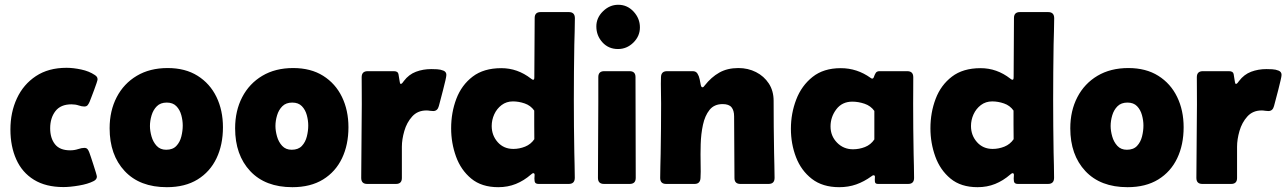

<svg xmlns="http://www.w3.org/2000/svg" viewBox="-20 -775 5420 809"><path d="M335 -151.9Q344.7 -151.9 349.1 -146.2Q353.5 -140.6 356.4 -132.3Q358.4 -127.4 363.3 -112.5Q368.2 -97.7 374 -79.8Q379.9 -62 384 -47.9Q388.2 -33.7 388.2 -30.8Q388.2 -18.6 374 -11.7Q350.1 0.5 312.5 6.8Q274.9 13.2 247.6 13.2Q172.9 13.2 123 -17.6Q73.2 -48.3 48.6 -103.3Q23.9 -158.2 23.9 -229.5Q23.9 -301.8 51.3 -360.6Q78.6 -419.4 131.3 -454.3Q184.1 -489.3 260.3 -489.3Q288.6 -489.3 322 -482.2Q355.5 -475.1 379.4 -459Q384.8 -455.6 387.9 -451.4Q391.1 -447.3 391.1 -440.4Q391.1 -437.5 386.7 -424.3Q382.3 -411.1 376.2 -394.8Q370.1 -378.4 364.7 -364.5Q359.4 -350.6 357.4 -345.7Q354 -337.9 349.4 -332Q344.7 -326.2 335 -326.2Q324.7 -326.2 311.3 -330.8Q297.9 -335.4 281.2 -335.4Q235.4 -335.4 213.4 -306.6Q191.4 -277.8 191.4 -234.4Q191.4 -192.9 211.7 -167.2Q231.9 -141.6 275.4 -141.6Q293.5 -141.6 308.8 -146.7Q324.2 -151.9 335 -151.9Z M441.9 -234.4Q441.9 -308.1 471.7 -365.5Q501.5 -422.9 556.4 -455.6Q611.3 -488.3 686.5 -488.3Q760.7 -488.3 812.7 -455.6Q864.7 -422.9 892.1 -366.5Q919.4 -310.1 919.4 -238.8Q919.4 -165 892.3 -108.2Q865.2 -51.3 812.5 -18.8Q759.8 13.7 683.1 13.7Q568.8 13.7 505.4 -54.2Q441.9 -122.1 441.9 -234.4ZM611.8 -244.1Q611.8 -223.6 618.4 -200.2Q625 -176.8 640.1 -160.4Q655.3 -144 680.2 -144Q708 -144 723.1 -160.2Q738.3 -176.3 744.1 -200Q750 -223.6 750 -246.1Q750 -267.6 743.9 -290Q737.8 -312.5 723.1 -327.6Q708.5 -342.8 682.6 -342.8Q656.2 -342.8 640.9 -327.4Q625.5 -312 618.7 -289.1Q611.8 -266.1 611.8 -244.1Z M970.7 -234.4Q970.7 -308.1 1000.5 -365.5Q1030.3 -422.9 1085.2 -455.6Q1140.1 -488.3 1215.3 -488.3Q1289.6 -488.3 1341.6 -455.6Q1393.6 -422.9 1420.9 -366.5Q1448.2 -310.1 1448.2 -238.8Q1448.2 -165 1421.1 -108.2Q1394 -51.3 1341.3 -18.8Q1288.6 13.7 1211.9 13.7Q1097.7 13.7 1034.2 -54.2Q970.7 -122.1 970.7 -234.4ZM1140.6 -244.1Q1140.6 -223.6 1147.2 -200.2Q1153.8 -176.8 1168.9 -160.4Q1184.1 -144 1209 -144Q1236.8 -144 1252 -160.2Q1267.1 -176.3 1272.9 -200Q1278.8 -223.6 1278.8 -246.1Q1278.8 -267.6 1272.7 -290Q1266.6 -312.5 1252 -327.6Q1237.3 -342.8 1211.4 -342.8Q1185.1 -342.8 1169.7 -327.4Q1154.3 -312 1147.5 -289.1Q1140.6 -266.1 1140.6 -244.1Z M1639.2 -475.1Q1656.7 -475.1 1658.9 -462.9Q1661.1 -450.7 1663.1 -437.5Q1663.6 -435.5 1664.6 -428.5Q1665.5 -421.4 1668.9 -421.4Q1672.4 -421.4 1676.3 -426.5Q1680.2 -431.6 1681.6 -433.6Q1702.6 -461.4 1732.7 -472.7Q1762.7 -483.9 1796.9 -483.9Q1806.2 -483.9 1821.3 -483.2Q1836.4 -482.4 1848.6 -477.3Q1860.8 -472.2 1860.8 -459.5Q1860.8 -453.6 1856.7 -435.8Q1852.5 -418 1846.9 -396Q1841.3 -374 1836.2 -355Q1831.1 -335.9 1829.1 -328.1Q1823.7 -307.1 1805.2 -307.1Q1797.9 -307.1 1791 -308.3Q1784.2 -309.6 1776.9 -309.6Q1739.7 -309.6 1716.8 -284.2Q1693.8 -258.8 1683.6 -223.1Q1673.3 -187.5 1673.3 -156.7V-24.9Q1673.3 0 1648.4 0H1526.9Q1502 0 1502 -25.4Q1502 -103 1503.2 -180.7Q1504.4 -258.3 1504.4 -335.9Q1504.4 -364.7 1504.2 -393.1Q1503.9 -421.4 1503.9 -449.7Q1503.9 -475.1 1529.3 -475.1Z M2079.6 13.7Q2009.3 13.7 1965.6 -22.5Q1921.9 -58.6 1901.4 -115.5Q1880.9 -172.4 1880.9 -234.4Q1880.9 -300.8 1902.8 -358.6Q1924.8 -416.5 1971.4 -452.1Q2018.1 -487.8 2092.3 -487.8Q2160.6 -487.8 2217.3 -443.8Q2219.2 -442.4 2221.7 -440.7Q2224.1 -439 2226.6 -439Q2230.5 -439 2231 -443.6Q2231.4 -448.2 2231.4 -450.2L2232.9 -699.2Q2232.9 -724.1 2257.8 -724.1H2377Q2402.3 -724.1 2402.3 -698.2Q2402.3 -670.4 2401.4 -642.8Q2400.4 -615.2 2399.9 -587.4Q2398.9 -529.3 2398.4 -471.2Q2397.9 -413.1 2397.9 -355Q2397.9 -298.8 2398.4 -243.2Q2398.9 -187.5 2399.9 -131.8Q2400.4 -105.5 2401.1 -78.9Q2401.9 -52.2 2401.9 -25.9Q2401.9 0 2376.5 0H2249Q2234.4 0 2232.7 -11.2Q2231 -22.5 2232.4 -33.9Q2233.9 -45.4 2227.1 -45.4Q2224.6 -45.4 2221.9 -43.2Q2219.2 -41 2217.3 -39.6Q2187.5 -13.7 2153.6 0Q2119.6 13.7 2079.6 13.7ZM2051.8 -244.1Q2051.8 -204.6 2077.1 -176Q2102.5 -147.5 2143.1 -147.5Q2168.5 -147.5 2192.6 -157.2Q2216.8 -167 2231.4 -188.5Q2231 -218.8 2231 -249Q2231 -279.3 2231 -309.1Q2215.8 -330.6 2190.9 -339.1Q2166 -347.7 2141.1 -347.7Q2113.8 -347.7 2093.5 -332.3Q2073.2 -316.9 2062.5 -293.2Q2051.8 -269.5 2051.8 -244.1Z M2584 -568.4Q2543.9 -568.4 2518.3 -596.7Q2492.7 -625 2492.7 -663.6Q2492.7 -700.2 2520.8 -727.5Q2548.8 -754.9 2585 -754.9Q2623 -754.9 2649.7 -726.1Q2676.3 -697.3 2676.3 -659.7Q2676.3 -622.6 2648.7 -595.5Q2621.1 -568.4 2584 -568.4ZM2501 -343.8V-450.2Q2501 -475.1 2525.9 -475.1H2632.8Q2657.7 -475.1 2657.7 -450.2Q2657.7 -344.2 2658.2 -238Q2658.7 -131.8 2658.7 -25.4Q2658.7 0 2633.3 0H2524.9Q2499.5 0 2499.5 -25.4Q2499.5 -105 2500.2 -184.6Q2501 -264.2 2501 -343.8Z M2898.9 -475.1Q2912.6 -475.1 2918.9 -464.8Q2925.3 -454.6 2928 -441.2Q2930.7 -427.7 2932.6 -417.5Q2934.6 -407.2 2939.9 -407.2Q2942.9 -407.2 2945.1 -409.7Q2947.3 -412.1 2948.7 -414.1Q2977.1 -450.2 3011 -469.2Q3044.9 -488.3 3091.3 -488.3Q3131.8 -488.3 3165.5 -471.2Q3199.2 -454.1 3219.5 -423.1Q3239.7 -392.1 3239.7 -350.1Q3239.7 -295.4 3240.2 -240.5Q3240.7 -185.5 3241.7 -130.4Q3242.2 -104 3242.9 -77.6Q3243.7 -51.3 3243.7 -25.4Q3243.7 0 3218.3 0H3099.6Q3074.7 0 3074.7 -24.9L3073.2 -284.7Q3073.2 -309.6 3062.3 -323Q3051.3 -336.4 3024.9 -336.4Q2989.3 -336.4 2969.7 -312Q2950.2 -287.6 2941.9 -249Q2933.6 -210.4 2932.4 -167.5Q2931.2 -124.5 2932.1 -86.2Q2933.1 -47.9 2931.6 -24.9Q2930.2 0 2906.7 0H2786.6Q2761.7 0 2761.7 -25.4Q2761.7 -50.8 2762.5 -75.9Q2763.2 -101.1 2763.7 -126.5Q2764.6 -179.7 2765.1 -232.7Q2765.6 -285.6 2765.6 -338.9Q2765.6 -366.2 2764.9 -394.3Q2764.2 -422.4 2765.1 -449.7Q2765.6 -475.1 2790.5 -475.1Z M3516.1 13.7Q3445.8 13.7 3400.6 -21.5Q3355.5 -56.6 3334 -112.8Q3312.5 -168.9 3312.5 -232.4Q3312.5 -297.4 3335 -355.7Q3357.4 -414.1 3403.8 -450.9Q3450.2 -487.8 3522.5 -487.8Q3591.3 -487.8 3648.4 -446.8Q3652.3 -443.8 3654.8 -443.8Q3660.2 -443.8 3662.6 -451.7Q3665 -459.5 3669.7 -467.3Q3674.3 -475.1 3686 -475.1H3802.7Q3828.1 -475.1 3828.1 -449.7Q3828.1 -421.9 3827.9 -394.3Q3827.6 -366.7 3827.6 -338.9Q3827.6 -285.6 3828.1 -232.7Q3828.6 -179.7 3829.6 -126.5Q3830.1 -101.1 3830.8 -75.9Q3831.5 -50.8 3831.5 -25.4Q3831.5 0 3806.6 0H3679.2Q3667.5 0 3666.5 -9.3Q3665.5 -18.6 3666.5 -27.6Q3667.5 -36.6 3660.6 -36.6Q3657.2 -36.6 3651.9 -32.2Q3621.1 -9.8 3587.9 2Q3554.7 13.7 3516.1 13.7ZM3574.2 -146Q3600.1 -146 3624.5 -155.5Q3648.9 -165 3664.1 -187.5V-307.6Q3648.9 -329.1 3622.8 -337.9Q3596.7 -346.7 3571.3 -346.7Q3528.3 -346.7 3503.9 -314.5Q3479.5 -282.2 3479.5 -242.2Q3479.5 -202.1 3506.8 -174.1Q3534.2 -146 3574.2 -146Z M4099.1 13.7Q4028.8 13.7 3985.1 -22.5Q3941.4 -58.6 3920.9 -115.5Q3900.4 -172.4 3900.4 -234.4Q3900.4 -300.8 3922.4 -358.6Q3944.3 -416.5 3991 -452.1Q4037.6 -487.8 4111.8 -487.8Q4180.2 -487.8 4236.8 -443.8Q4238.8 -442.4 4241.2 -440.7Q4243.7 -439 4246.1 -439Q4250 -439 4250.5 -443.6Q4251 -448.2 4251 -450.2L4252.4 -699.2Q4252.4 -724.1 4277.3 -724.1H4396.5Q4421.9 -724.1 4421.9 -698.2Q4421.9 -670.4 4420.9 -642.8Q4419.9 -615.2 4419.4 -587.4Q4418.5 -529.3 4418 -471.2Q4417.5 -413.1 4417.5 -355Q4417.5 -298.8 4418 -243.2Q4418.5 -187.5 4419.4 -131.8Q4419.9 -105.5 4420.7 -78.9Q4421.4 -52.2 4421.4 -25.9Q4421.4 0 4396 0H4268.6Q4253.9 0 4252.2 -11.2Q4250.5 -22.5 4252 -33.9Q4253.4 -45.4 4246.6 -45.4Q4244.1 -45.4 4241.5 -43.2Q4238.8 -41 4236.8 -39.6Q4207 -13.7 4173.1 0Q4139.2 13.7 4099.1 13.7ZM4071.3 -244.1Q4071.3 -204.6 4096.7 -176Q4122.1 -147.5 4162.6 -147.5Q4188 -147.5 4212.2 -157.2Q4236.3 -167 4251 -188.5Q4250.5 -218.8 4250.5 -249Q4250.5 -279.3 4250.5 -309.1Q4235.4 -330.6 4210.4 -339.1Q4185.5 -347.7 4160.6 -347.7Q4133.3 -347.7 4113 -332.3Q4092.8 -316.9 4082 -293.2Q4071.3 -269.5 4071.3 -244.1Z M4489.7 -234.4Q4489.7 -308.1 4519.5 -365.5Q4549.3 -422.9 4604.2 -455.6Q4659.2 -488.3 4734.4 -488.3Q4808.6 -488.3 4860.6 -455.6Q4912.6 -422.9 4939.9 -366.5Q4967.3 -310.1 4967.3 -238.8Q4967.3 -165 4940.2 -108.2Q4913.1 -51.3 4860.4 -18.8Q4807.6 13.7 4731 13.7Q4616.7 13.7 4553.2 -54.2Q4489.7 -122.1 4489.7 -234.4ZM4659.7 -244.1Q4659.7 -223.6 4666.3 -200.2Q4672.9 -176.8 4688 -160.4Q4703.1 -144 4728 -144Q4755.9 -144 4771 -160.2Q4786.1 -176.3 4792 -200Q4797.9 -223.6 4797.9 -246.1Q4797.9 -267.6 4791.7 -290Q4785.6 -312.5 4771 -327.6Q4756.3 -342.8 4730.5 -342.8Q4704.1 -342.8 4688.7 -327.4Q4673.3 -312 4666.5 -289.1Q4659.7 -266.1 4659.7 -244.1Z M5158.2 -475.1Q5175.8 -475.1 5178 -462.9Q5180.2 -450.7 5182.1 -437.5Q5182.6 -435.5 5183.6 -428.5Q5184.6 -421.4 5188 -421.4Q5191.4 -421.4 5195.3 -426.5Q5199.2 -431.6 5200.7 -433.6Q5221.7 -461.4 5251.7 -472.7Q5281.7 -483.9 5315.9 -483.9Q5325.2 -483.9 5340.3 -483.2Q5355.5 -482.4 5367.7 -477.3Q5379.9 -472.2 5379.9 -459.5Q5379.9 -453.6 5375.7 -435.8Q5371.6 -418 5366 -396Q5360.4 -374 5355.2 -355Q5350.1 -335.9 5348.1 -328.1Q5342.8 -307.1 5324.2 -307.1Q5316.9 -307.1 5310.1 -308.3Q5303.2 -309.6 5295.9 -309.6Q5258.8 -309.6 5235.8 -284.2Q5212.9 -258.8 5202.6 -223.1Q5192.4 -187.5 5192.4 -156.7V-24.9Q5192.4 0 5167.5 0H5045.9Q5021 0 5021 -25.4Q5021 -103 5022.2 -180.7Q5023.4 -258.3 5023.4 -335.9Q5023.4 -364.7 5023.2 -393.1Q5022.9 -421.4 5022.9 -449.7Q5022.9 -475.1 5048.3 -475.1Z"/></svg>

Font: Belanosima SemiBold
Style: Regular
Weight: 600
Designer: The DocRepair Project, Santiago Orozco
Foundry: Google
Version: Version 2.000